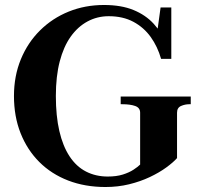

<svg xmlns="http://www.w3.org/2000/svg" viewBox="-20 -740 804 770"><path d="M690 -288V-106Q675 -89 647 -68.5Q619 -48 581 -30Q543 -12 498 -1Q453 10 403 10Q321 10 253.5 -16Q186 -42 137.5 -90.5Q89 -139 62.5 -206Q36 -273 36 -355Q36 -435 63.5 -502Q91 -569 140.5 -618Q190 -667 255.5 -693.5Q321 -720 397 -720Q466 -720 515 -700Q564 -680 596.5 -644.5Q629 -609 647 -562L607 -586L624 -710H667V-504H626Q612 -553 584.5 -591.5Q557 -630 515 -652.5Q473 -675 416 -675Q370 -675 331 -654Q292 -633 263.5 -593Q235 -553 219.5 -493.5Q204 -434 204 -355Q204 -275 218 -214.5Q232 -154 259 -113Q286 -72 325 -52Q364 -32 412 -32Q447 -32 472.5 -40Q498 -48 515.5 -59.5Q533 -71 542 -80V-288Q542 -308 522 -315Q502 -322 471 -322H464V-353H745V-322H739Q722 -322 706 -315Q690 -308 690 -288Z"/></svg>

Font: Roboto Serif 144pt SemiBold
Style: Regular
Weight: 600
Version: Version 1.008